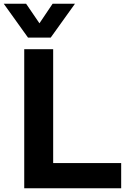

<svg xmlns="http://www.w3.org/2000/svg" viewBox="-57 -1002 724 1022"><path d="M92 -802 -37 -982H82L153 -878L223 -982H342L213 -802ZM72 0V-740H226V-134H588V0Z"/></svg>

Font: Be Vietnam Pro
Style: Bold
Weight: 700
Designer: Lam Bao, Tony Le, Vietanh Nguyen
Foundry: Yellow Type Foundry
Version: Version 1.002; ttfautohint (v1.8.3)